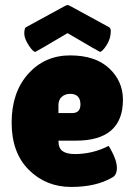

<svg xmlns="http://www.w3.org/2000/svg" viewBox="-20 -729 526 759"><path d="M120 -524Q111 -524 96 -546Q76 -576 76 -596Q76 -616 82 -621L236 -705Q243 -709 247 -709Q251 -709 258 -705L412 -621Q418 -616 418 -607Q418 -576 401 -550Q384 -524 375 -524Q373 -524 247 -598Q122 -524 120 -524ZM423 -27Q360 10 261 10Q162 10 94 -57.5Q26 -125 26 -244.5Q26 -364 91.5 -437Q157 -510 257 -510Q357 -510 411.5 -459Q466 -408 466 -335Q466 -173 280 -173H211Q211 -143 227.5 -131.5Q244 -120 276 -120Q346 -120 409 -152Q410 -153 418 -138Q442 -95 442 -65.5Q442 -36 423 -27ZM298 -316Q298 -358 257 -358Q238 -358 224.5 -346.5Q211 -335 211 -313V-282H265Q298 -282 298 -316Z"/></svg>

Font: Lilita One Rus
Style: Regular
Weight: 400
Designer: Juan Montoreano
Foundry: Juan Montoreano
Version: Version 1.002